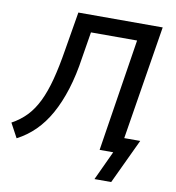

<svg xmlns="http://www.w3.org/2000/svg" viewBox="-102 -788 944 1029"><g transform="rotate(10 369.5 -273.0)"><path d="M481 159 555 0H481L577 -612H326L303 -471Q289 -374 264.5 -296Q240 -218 206.5 -158Q173 -98 129.5 -55Q86 -12 32 16L-10 -62Q36 -87 70 -122.5Q104 -158 129 -209.5Q154 -261 172.5 -331.5Q191 -402 206 -496L241 -705H700L600 -85H687L572 159Z"/></g></svg>

Font: Nunito Sans 7pt SemiCondensed SemiBold
Style: Italic
Weight: 600
Width: 4
Italic angle: -9°
Designer: Vernon Adams
Foundry: Vernon Adams
Version: Version 3.101;gftools[0.9.27]